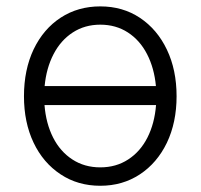

<svg xmlns="http://www.w3.org/2000/svg" viewBox="-20 -573 631 604"><path d="M170.8 -24.5Q115.8 -60.7 85.6 -124.3Q55.4 -187.9 55.4 -270.2Q55.4 -353.7 85.9 -418Q116.8 -482.2 171.2 -517.6Q225.5 -552.9 295.5 -552.9Q366.1 -552.9 420.1 -517Q474.8 -480.5 505.1 -416.7Q535.5 -353 535.5 -270.2Q535.5 -187.9 505 -123.9Q474.1 -60 419.7 -24.3Q365.4 11.4 295.5 11.4Q224.8 11.4 170.8 -24.5ZM295.5 -46.5Q345.2 -46.5 383.3 -71.4Q421.5 -96.2 443.9 -140.4Q466.3 -184.7 470.9 -242.5H120Q124.6 -184.7 147 -140.4Q169.4 -96.2 207.6 -71.4Q245.7 -46.5 295.5 -46.5ZM470.5 -302.2Q465.2 -359 442.6 -402.7Q420.1 -446.4 382.3 -470.9Q344.5 -495.4 295.5 -495.4Q246.8 -495.4 209 -470.9Q171.2 -446.4 148.4 -402.5Q125.7 -358.7 120.4 -302.2Z"/></svg>

Font: DeltaSans Light
Style: Regular
Weight: 300
Designer: Rasmus Andersson
Foundry: rsms
Version: Version 3.012